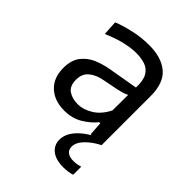

<svg xmlns="http://www.w3.org/2000/svg" viewBox="-205 -616 933 933"><g transform="rotate(45 261.5 -150.0)"><path d="M202 10Q135.5 10 94.2 -28Q53 -66 53 -133.5Q53 -187.5 77.5 -219.2Q102 -251 139.2 -266.8Q176.5 -282.5 214.5 -289L370 -316Q372 -366.5 356.5 -392.2Q341 -418 313.8 -427Q286.5 -436 253 -436Q218.5 -436 175.2 -426Q132 -416 79 -393L74.5 -468.5Q111 -483.5 163.8 -495.5Q216.5 -507.5 271 -507.5Q354.5 -507.5 402.2 -467.5Q450 -427.5 450 -337V0H375L370.5 -70.5H362.5Q339.5 -40.5 298.2 -15.2Q257 10 202 10ZM226 -58.5Q266 -58.5 304.8 -83Q343.5 -107.5 368 -157L368.5 -264Q360.5 -259.5 347.2 -255Q334 -250.5 307.8 -244.8Q281.5 -239 235 -230.5Q192 -223 164.5 -200.8Q137 -178.5 137 -137Q137 -94 162.8 -76.2Q188.5 -58.5 226 -58.5ZM395.5 208Q342 208 314 185.5Q286 163 286 126.5Q286 55.5 387.5 -3.5V-23L425 -26.5L450 0Q409 20.5 380.5 49.5Q352 78.5 352 108Q352 130 366.8 140.8Q381.5 151.5 406 151.5Q423 151.5 435 149Q447 146.5 454 144V199.5Q443 203 427.2 205.5Q411.5 208 395.5 208Z"/></g></svg>

Font: Heraclito
Style: Regular
Weight: 400
Designer: Kostas Bartsokas (font) & Cristiano Sobral (main changes)
Foundry: Kostas Bartsokas (font) & Cristiano Sobral (main changes)
Version: Version 1.00;July 8, 2020;FontCreator 13.0.0.2655 64-bit